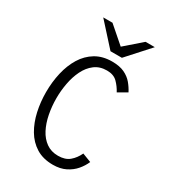

<svg xmlns="http://www.w3.org/2000/svg" viewBox="-218 -1036 1053 1167"><g transform="rotate(30 308.0 -452.5)"><path d="M339 12Q270 12 221.2 -18.2Q172.5 -48.5 142 -100.2Q111.5 -152 97.2 -216.8Q83 -281.5 83 -350Q83 -421.5 98 -486.8Q113 -552 144.2 -602.8Q175.5 -653.5 224 -682.8Q272.5 -712 339 -712Q391.5 -712 425.8 -695.8Q460 -679.5 481.8 -653.5Q503.5 -627.5 518 -599L456 -563Q438 -597 411.8 -623Q385.5 -649 339 -649Q288.5 -649 253.5 -622.2Q218.5 -595.5 197 -551.5Q175.5 -507.5 165.8 -454.8Q156 -402 156 -350Q156 -292.5 166.5 -238.8Q177 -185 199 -142.8Q221 -100.5 255.8 -75.8Q290.5 -51 339 -51Q388.5 -51 418 -75.8Q447.5 -100.5 466 -140L528 -116Q514.5 -84 489.8 -54.8Q465 -25.5 427.5 -6.8Q390 12 339 12ZM298 -761 157 -917H222L338 -816L454 -917H519L378 -761Z"/></g></svg>

Font: Overpass Mono Light
Style: Regular
Weight: 300
Monospace: yes
Designer: Delve Withrington, Dave Bailey
Foundry: Delve Fonts LLC
Version: Version 4.000